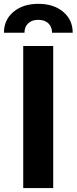

<svg xmlns="http://www.w3.org/2000/svg" viewBox="-72 -963 392 983"><path d="M200.4 -727.5V0H46.9V-727.5ZM-51.8 -795.3Q-51.8 -861.7 -2.9 -902.5Q45.9 -943.4 124.2 -943.4Q202.8 -943.4 251.5 -902.5Q300.2 -861.7 300.2 -795.3H194.5Q194.5 -825.6 175.5 -843.6Q156.4 -861.5 124.2 -861.5Q91.4 -861.5 72.4 -843.6Q53.3 -825.6 53.3 -795.3Z"/></svg>

Font: Inter Tight
Style: Regular
Weight: 400
Designer: Rasmus Andersson
Foundry: rsms
Version: Version 3.002